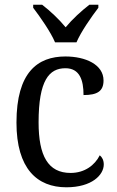

<svg xmlns="http://www.w3.org/2000/svg" viewBox="-20 -786 497 816"><path d="M214 -606H305C324 -651 369 -715 398 -753V-766H360C325 -739 287 -704 259 -670C231 -704 194 -739 159 -766H121V-753C150 -715 195 -651 214 -606ZM262 10C371 10 421 -43 421 -87C421 -105 414 -118 404 -126C383 -84 340 -51 280 -51C184 -51 144 -124 144 -266C144 -445 189 -496 258 -496C319 -496 335 -445 335 -382C393 -382 420 -398 420 -444C420 -512 343 -546 258 -546C140 -546 50 -479 50 -265C50 -69 138 10 262 10Z"/></svg>

Font: Noto Serif Ethiopic SmCn
Style: Regular
Weight: 400
Width: 4
Designer: Monotype Design Team
Foundry: Monotype Imaging Inc.
Version: Version 2.102